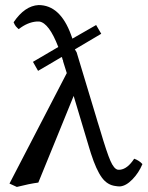

<svg xmlns="http://www.w3.org/2000/svg" viewBox="-20 -718 579 751"><path d="M356 -620.1 376 -585.9 272.9 -524.9 279.8 -513.2 356.9 -257.8Q358.9 -250.5 361.6 -241.9Q364.3 -233.4 367.4 -223.4Q370.6 -213.4 372.1 -208Q397.9 -120.6 411.9 -88.9Q425.8 -57.1 440.9 -54.2H450.2Q479 -57.6 504.9 -97.2Q524.4 -90.3 537.1 -76.2Q522.9 -42 498 -16.4Q473.1 9.3 449.2 11.2Q440.4 11.2 433.1 9.8Q399.9 6.3 378.2 -23.7Q356.4 -53.7 335.9 -117.2Q331.5 -132.8 329.1 -139.2L268.1 -342.8Q245.1 -286.1 199 -173.1Q152.8 -60.1 129.9 -3.9Q93.8 1 45.9 13.2L17.1 0L241.2 -432.1Q239.7 -437 227.1 -477.1Q227.1 -482.4 224.1 -486.8Q224.1 -492.2 221.2 -495.1Q204.1 -484.9 171.6 -465.8Q139.2 -446.8 128.9 -440.9L108.9 -476.1L208 -534.2Q171.9 -627.9 133.8 -633.8H123Q87.4 -630.9 53.2 -604L48.3 -608.4Q43.5 -613.3 42 -615Q40.5 -616.7 37.8 -621.3Q35.2 -626 33.2 -630.9Q76.7 -695.3 130.9 -698.2Q215.3 -698.2 257.8 -582Q258.8 -579.6 260.5 -574.5Q262.2 -569.3 263.2 -566.9Q279.3 -575.7 310.8 -594.2Q342.3 -612.8 356 -620.1Z"/></svg>

Font: Common Serif Medium
Style: Regular
Weight: 500
Designer: Philipp H. Poll, Khaled Hosny
Foundry: Stefan Peev, Context Ltd.
Version: Version 1.026